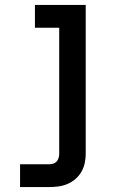

<svg xmlns="http://www.w3.org/2000/svg" viewBox="-20 -540 490 775"><path d="M61 215V123H179Q187 123 195 120.5Q203 118 208.5 112Q214 106 216.5 97.5Q219 89 219 81V-428H121V-520H326V81Q326 100 322 118.5Q318 137 308.5 153.5Q299 170 284.5 182.5Q270 195 252.5 202.5Q235 210 216.5 212.5Q198 215 179 215Z"/></svg>

Font: Iosevka Etoile Semibold
Style: Regular
Weight: 600
Designer: Belleve Invis
Foundry: Belleve Invis
Version: Version 22.1.2; ttfautohint (v1.8.4)